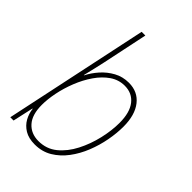

<svg xmlns="http://www.w3.org/2000/svg" viewBox="-228 -851 952 952"><g transform="rotate(45 248.0 -375.0)"><path d="M203 10Q160 10 132 -7Q104 -24 89 -51Q74 -78 71 -108H69L45 0H22L183 -760H209L159 -522Q153 -495 146 -464.5Q139 -434 132 -406H134Q150 -438 176.5 -468Q203 -498 238.5 -517.5Q274 -537 317 -537Q380 -537 416 -491Q452 -445 452 -364Q452 -318 442.5 -267Q433 -216 413.5 -167Q394 -118 364 -78Q334 -38 294 -14Q254 10 203 10ZM204 -15Q260 -15 301 -48.5Q342 -82 369.5 -135.5Q397 -189 411 -249.5Q425 -310 425 -363Q425 -436 395 -474Q365 -512 313 -512Q271 -512 236 -488Q201 -464 173.5 -424Q146 -384 127 -336Q108 -288 98.5 -240.5Q89 -193 89 -154Q89 -85 120.5 -50Q152 -15 204 -15Z"/></g></svg>

Font: Noto Sans SemiCondensed Thin
Style: Italic
Weight: 100
Width: 4
Italic angle: -12°
Designer: Monotype Design Team
Foundry: Monotype Imaging Inc.
Version: Version 2.013; ttfautohint (v1.8.4.7-5d5b)